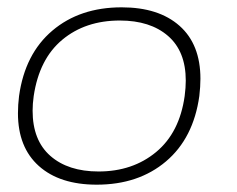

<svg xmlns="http://www.w3.org/2000/svg" viewBox="-20 -492 646 524"><path d="M29 -183Q29 -206 32 -230Q48 -345 123 -408.5Q198 -472 312 -472Q413 -472 470 -421.5Q527 -371 527 -277Q527 -256 524 -230Q508 -115 433 -51.5Q358 12 244 12Q143 12 86 -39Q29 -90 29 -183ZM484 -230Q487 -253 487 -272Q487 -352 438.5 -394Q390 -436 307 -436Q213 -436 150 -383.5Q87 -331 72 -230Q69 -209 69 -190Q69 -109 117.5 -66.5Q166 -24 249 -24Q342 -24 406 -77Q470 -130 484 -230Z"/></svg>

Font: Krub ExtraLight
Style: Italic
Weight: 275
Italic angle: -8°
Designer: Ekaluck Peanpanawate
Foundry: Cadson Demak Co.,Ltd.
Version: Version 1.000; ttfautohint (v1.6)